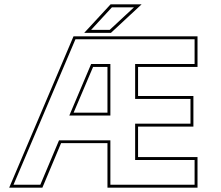

<svg xmlns="http://www.w3.org/2000/svg" viewBox="-20 -868 1022 888"><path d="M22.5 0 320 -700H893.5V-558.5H618.5V-424H874.5V-282.5H618.5V-141.5H893.5V0H477V-206H262.5L176 0ZM42.5 -13.5H166.5L253 -219H490.5V-13.5H880V-128H605V-296H861V-410.5H605V-572H880V-686.5H329ZM300.5 -333.5 401.5 -572H490.5V-333.5ZM320.5 -347H477V-558.5H410.5ZM369.5 -716 491.5 -848H635L493 -716ZM401.5 -730H487.5L599.5 -834H497.5Z"/></svg>

Font: Tourney Expanded Thin
Style: Regular
Weight: 100
Width: 7
Designer: Tyler Finck
Foundry: Etcetera Type Co
Version: Version 1.010; ttfautohint (v1.8.3)